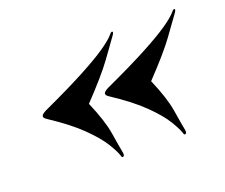

<svg xmlns="http://www.w3.org/2000/svg" viewBox="-70 -512 654 557"><g transform="rotate(-20 256.5 -233.0)"><path d="M46.5 -248.5Q48 -253.5 60.5 -260Q142 -297.5 192.8 -324.5Q243.5 -351.5 271.2 -370.5Q299 -389.5 310.5 -403Q316.5 -411 320 -409Q323 -407.5 317.5 -399Q301.5 -376.5 273.5 -338Q245.5 -299.5 184.5 -235.5Q211.5 -173 218 -132Q224.5 -91 229 -68Q230 -59 226 -57.5Q221 -55 219.5 -64Q214.5 -78.5 199 -103.8Q183.5 -129 149.2 -162.8Q115 -196.5 55 -236Q44.5 -242.5 46.5 -248.5ZM238.5 -248.5Q240 -253.5 252.5 -260Q334 -297.5 384.8 -324.5Q435.5 -351.5 463.2 -370.5Q491 -389.5 502.5 -403Q508.5 -411 512 -409Q515 -407.5 509.5 -399Q493.5 -376.5 465.5 -338Q437.5 -299.5 376.5 -235.5Q403.5 -173 410 -132Q416.5 -91 421 -68Q422 -59 418 -57.5Q413 -55 411.5 -64Q406.5 -78.5 391 -103.8Q375.5 -129 341.2 -162.8Q307 -196.5 247 -236Q236.5 -242.5 238.5 -248.5Z"/></g></svg>

Font: Fraunces 144pt S000
Style: Bold Italic
Weight: 700
Italic angle: -16°
Version: Version 1.000; ttfautohint (v1.8.3)